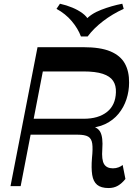

<svg xmlns="http://www.w3.org/2000/svg" viewBox="-20 -978 732 1009"><path d="M550.6 10.2Q510.9 10.2 490.4 -6.9Q470 -24 464.5 -59.2Q459 -94.4 463.4 -147.8Q468.6 -197 464.7 -223.5Q460.9 -249.9 443.3 -260.1Q425.7 -270.2 388 -270.2H128.1L144.3 -353.9H420.1Q496.9 -353.9 542 -389.5Q587.1 -425.1 589.2 -492.8Q590.6 -528.8 574.4 -553.1Q558.3 -577.4 520.2 -590Q482.2 -602.6 416.9 -602.6H205.1L88.6 0H35.2L177.2 -730H418.6Q507.8 -730 560.3 -708Q612.8 -685.9 635.9 -644.5Q659.1 -603 658.4 -543.8Q658.4 -499.1 644.6 -456.6Q630.8 -414.2 602.9 -380.1Q575 -346.1 532.6 -325.8Q490.3 -305.6 432.1 -305.2L442.2 -319.7Q492.4 -312.6 507.2 -284.1Q522.1 -255.7 517.6 -194.1Q513.4 -138.1 526.9 -115.8Q540.4 -93.4 573.4 -93.4Q589.7 -93.4 603.3 -98.8Q617 -104.1 624.6 -111.1L639.1 -37.6Q621 -14.6 599.9 -2.2Q578.7 10.2 550.6 10.2ZM622.7 -958.4 630.1 -931.5Q570.8 -904.6 521.6 -866.8Q472.4 -829.1 440.6 -786.3H405.4Q389.6 -828.4 356.9 -867.1Q324.2 -905.7 276.9 -931.5L295.1 -958.4Q329.2 -950.9 359.9 -938.1Q390.5 -925.4 413.7 -908.2Q436.9 -891 447 -869.1L426.6 -869.8Q456.4 -905.3 511.8 -926.5Q567.2 -947.8 622.7 -958.4Z"/></svg>

Font: Savate ExtraLight
Style: Italic
Weight: 200
Italic angle: -11°
Designer: Max Esnée
Foundry: Plomb Type
Version: Version 2.000